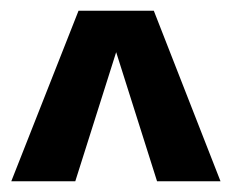

<svg xmlns="http://www.w3.org/2000/svg" viewBox="-20 -729 434 357"><path d="M390 -392H272L196 -632L120 -392H1L126 -709H266Z"/></svg>

Font: Khand Semibold
Style: Regular
Weight: 600
Designer: Devanagari: Sanchit Sawaria, Jyotish Sonowal; Latin: Satya Rajpurohit
Foundry: Indian Type Foundry
Version: Version 1.100;PS 1.0;hotconv 1.0.78;makeotf.lib2.5.61930; tt